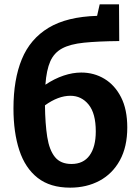

<svg xmlns="http://www.w3.org/2000/svg" viewBox="-20 -853 635 884"><path d="M303 11Q211 11 153.5 -34Q96 -79 69 -161Q42 -243 42 -354Q42 -487 80.5 -580.5Q119 -674 203.5 -725Q288 -776 427 -780L439 -833H528L529 -664Q431 -663 367 -656.5Q303 -650 266 -630Q229 -610 211.5 -570.5Q194 -531 189 -463Q231 -491 273 -505Q315 -519 354 -519Q413 -519 461 -490Q509 -461 537.5 -405Q566 -349 566 -266Q566 -177 532 -115Q498 -53 438.5 -21Q379 11 303 11ZM304 -412Q248 -412 187 -368Q188 -283 197.5 -222.5Q207 -162 233 -130Q259 -98 309 -98Q364 -98 392.5 -137.5Q421 -177 421 -248Q421 -331 388 -371.5Q355 -412 304 -412Z"/></svg>

Font: Bitter
Style: Bold
Weight: 700
Designer: Sol Matas, and Bitter project Authors
Foundry: Sol Matas
Version: Version 2.001